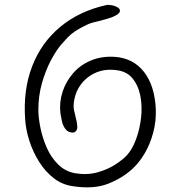

<svg xmlns="http://www.w3.org/2000/svg" viewBox="-20 -734 740 801"><path d="M285 43Q240 37 204.5 9.5Q169 -18 143.5 -58.5Q118 -99 103 -145Q88 -191 85 -235Q76 -358 114 -457Q152 -556 231.5 -622Q311 -688 424 -713Q432 -715 447 -712Q462 -709 472.5 -702Q483 -695 479.5 -684.5Q476 -674 447 -662Q432 -657 418.5 -653Q405 -649 392 -646Q379 -643 366 -639.5Q353 -636 341 -630Q310 -615 292.5 -603Q275 -591 263 -578.5Q251 -566 237 -550Q215 -525 192.5 -482.5Q170 -440 155 -387Q140 -334 140 -276Q140 -244 148.5 -201.5Q157 -159 175 -118Q193 -77 223 -47.5Q253 -18 295 -11Q345 -3 388.5 -15.5Q432 -28 464 -49.5Q496 -71 510 -87Q532 -111 547.5 -153Q563 -195 568.5 -242.5Q574 -290 565.5 -334Q557 -378 532 -408Q507 -438 460 -442Q413 -447 374.5 -428.5Q336 -410 312.5 -374.5Q289 -339 287 -292Q287 -282 289.5 -271Q292 -260 295 -249Q295 -248 295 -247Q301 -227 302.5 -207.5Q304 -188 288 -181H286Q265 -180 253.5 -195Q242 -210 238 -230Q234 -250 232 -262Q227 -308 241 -351Q255 -394 285 -428.5Q315 -463 359 -481.5Q403 -500 457 -497Q535 -492 580 -435Q625 -378 630 -280Q632 -228 619 -180Q606 -132 583.5 -94Q561 -56 534 -31Q491 9 431 32.5Q371 56 285 43Z"/></svg>

Font: Yuji Hentaigana Akari
Style: Regular
Weight: 400
Designer: Kataoka Yuji
Foundry: Kinuta Font Factory
Version: Version 3.002